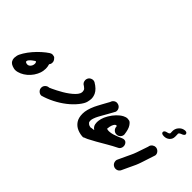

<svg xmlns="http://www.w3.org/2000/svg" viewBox="-33 -835 1194 1194"><g transform="rotate(45 563.5 -238.5)"><path d="M218.3 -171.9Q223.6 -154.8 223.6 -138.2Q223.6 -131.3 221.7 -116.7Q219.7 -102.1 209.7 -81.5Q199.7 -61 184.3 -44.2Q168.9 -27.3 151.1 -16.1Q133.3 -4.9 114.7 0Q104.5 2.9 95.2 2.9Q87.4 2.9 80.6 1Q52.2 -5.9 43 -22Q36.6 -33.2 36.6 -46.4Q36.6 -52.2 39.1 -65.9Q41.5 -79.6 56.2 -103.5Q70.8 -127.4 90.3 -150.1Q109.9 -172.9 131.8 -192.4Q153.8 -211.9 171.9 -223.6Q181.2 -230 191.4 -230Q194.8 -230 203.6 -227.8Q212.4 -225.6 220.2 -213.4Q226.1 -205.1 226.1 -195.3Q226.1 -193.8 225.6 -187.3Q225.1 -180.7 218.3 -171.9ZM146 -127.4Q138.2 -122.6 128.2 -115Q118.2 -107.4 111.6 -99.6Q105 -91.8 105 -85.4V-85Q105 -78.6 116.7 -75.7Q120.6 -74.7 124 -74.7Q131.8 -74.7 138.9 -80.1Q146 -85.4 150.4 -95.2Q153.8 -103 153.8 -110.8Q153.8 -112.3 153.3 -117.9Q152.8 -123.5 146 -127.4Z M496.6 -293Q535.6 -270 548.3 -242.7Q556.6 -224.6 556.6 -206.1Q556.6 -196.3 552 -176.5Q547.4 -156.7 524.2 -127.9Q501 -99.1 468.8 -74Q436.5 -48.8 397.9 -29.3Q359.4 -9.8 321.8 0.5Q307.6 0.5 297.1 -9.8Q286.6 -20 286.6 -34.7Q286.6 -48.8 297.1 -59.1Q307.6 -69.3 321.8 -69.3Q326.7 -71.3 338.9 -76.9Q351.1 -82.5 367.2 -90.8Q383.3 -99.1 401.4 -109.6Q419.4 -120.1 435.5 -132.1Q451.7 -144 464.6 -156.7Q477.5 -169.4 483.4 -182.1Q486.8 -190.4 486.8 -198.2Q486.8 -202.6 484.6 -210.7Q482.4 -218.8 466.8 -229.5Q453.6 -235.8 448.7 -249.5Q446.8 -255.4 446.8 -261.2Q446.8 -269 450.2 -276.4Q456.1 -289.1 469.7 -293.9Q476.1 -296.4 481.9 -296.4Q489.3 -296.4 496.6 -293Z M691.4 0Q663.1 0 637.7 -10.7Q612.3 -21.5 597.4 -43.7Q582.5 -65.9 582.5 -100.6V-102.1Q582.5 -136.2 604 -183.6Q606 -188.5 612.8 -201.2Q619.6 -213.9 627.4 -228.5Q635.3 -243.2 642.6 -256.1Q649.9 -269 652.8 -274.4Q656.7 -288.6 668.9 -296.4Q676.8 -301.3 685.5 -301.3Q690.4 -301.3 695.3 -299.8Q709.5 -295.9 716.8 -283.7Q721.7 -275.4 721.7 -266.1Q721.7 -261.7 720.7 -257.3Q718.3 -252.4 710.7 -238.8Q703.1 -225.1 694.1 -209.2Q685.1 -193.4 676.8 -178.7Q668.5 -164.1 664.6 -156.7Q656.7 -142.1 651.9 -127.9Q647.5 -116.2 647.5 -106.9Q647.5 -104 648.4 -96.9Q649.4 -89.8 659.2 -82.8Q668.9 -75.7 691.4 -75.7Z M788.6 -193.8Q788.1 -198.7 783.7 -199.2H782.7Q778.3 -199.2 773.2 -194.1Q768.1 -189 763.2 -176.5Q758.3 -164.1 756.8 -143.1Q765.6 -140.1 775.4 -140.1Q779.3 -140.1 788.1 -141.1Q796.9 -142.1 811 -146.2Q825.2 -150.4 838.6 -156.2Q852.1 -162.1 863.8 -167Q872.6 -170.9 879.4 -170.9Q881.8 -170.9 887 -169.9Q892.1 -168.9 897.5 -163.6Q902.8 -158.2 905.3 -150.4Q907.2 -145 907.2 -139.2Q907.2 -136.7 906.5 -131.3Q905.8 -126 901.6 -118.9Q897.5 -111.8 890.1 -108.4Q857.4 -92.3 825.4 -73.5Q793.5 -54.7 765.6 -38.8Q737.8 -22.9 716.1 -12.2Q694.3 -1.5 682.6 -1.5V-77.6Q684.1 -77.6 687.7 -78.1Q691.4 -78.6 695.6 -79.1Q699.7 -79.6 702.9 -80.1Q706.1 -80.6 706.1 -81.1Q688.5 -91.8 684.6 -111.8Q683.1 -119.6 683.1 -127.9Q683.1 -140.6 687.7 -158.9Q692.4 -177.2 706.1 -200.4Q719.7 -223.6 737.3 -241.9Q754.9 -260.3 774.4 -270.5Q789.1 -278.3 802.7 -278.3Q806.6 -278.3 817.1 -276.4Q827.6 -274.4 840.6 -254.9Q853.5 -235.4 858.4 -193.8Q858.4 -179.7 848.1 -169.4Q837.9 -159.2 823.2 -159.2Q809.1 -159.2 798.8 -169.4Q788.6 -179.7 788.6 -193.8Z M1085.9 -237.3Q1076.7 -210 1070.8 -191.7Q1064.9 -173.3 1061 -161.4Q1057.1 -149.4 1054.4 -141.6Q1051.8 -133.8 1049.1 -127Q1046.4 -120.1 1043.2 -112.5Q1040 -105 1034.4 -93.5Q1028.8 -82 1020.8 -64.7Q1012.7 -47.4 1000.5 -21Q992.7 -8.3 979 -4.9Q974.6 -3.9 970.2 -3.9Q961.4 -3.9 952.6 -8.8Q939.9 -16.6 936.5 -30.3Q935.1 -35.2 935.1 -39.6Q935.1 -48.3 939.9 -56.6Q954.6 -88.4 962.9 -106Q971.2 -123.5 976.1 -134Q981 -144.5 983.9 -151.4Q986.8 -158.2 990.5 -168.7Q994.1 -179.2 1000 -196.5Q1005.9 -213.9 1016.6 -245.1Q1018.1 -259.8 1029.8 -269Q1039.6 -276.4 1051.3 -276.4H1055.2Q1069.3 -274.4 1078.6 -263.2Q1086.4 -253.9 1086.4 -242.2Q1086.4 -239.7 1085.9 -237.3ZM1105 -445.8Q1090.3 -440.4 1089.8 -429.7L1090.3 -433.6Q1091.3 -433.6 1091.3 -407.7Q1091.3 -385.3 1074.7 -371.6Q1060.5 -359.9 1040.5 -359.9Q1016.1 -359.9 1016.1 -374Q1016.1 -387.2 1038.6 -391.6Q1053.2 -394.5 1055.7 -403.3Q1055.7 -402.3 1055.2 -402.3Q1054.7 -402.3 1054.7 -421.4Q1054.7 -430.2 1057.6 -439Q1060.5 -447.8 1066.2 -455.1Q1071.8 -462.4 1079.1 -468Q1086.4 -473.6 1095.2 -476.1Q1098.6 -477.1 1101.6 -477.5Q1104.5 -478 1106.9 -478.5H1110.4Q1125 -478.5 1127.4 -465.8V-463.9Q1127.4 -453.6 1105 -445.8Z"/></g></svg>

Font: DimaLatifi
Style: regular
Weight: 400
Designer: R.Balvardi
Foundry: Dima Software Group
Version: Version 1.00;January 29, 2019;FontCreator 11.5.0.2427 64-bit